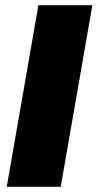

<svg xmlns="http://www.w3.org/2000/svg" viewBox="-20 -720 376 740"><path d="M6 0H214L336 -700H128Z"/></svg>

Font: Fixel Text 20240404 Black
Style: Italic
Weight: 900
Width: 4
Italic angle: -10°
Designer: AlfaBravo + MacPaw
Foundry: Kyrylo Tkachov, Marchela Mozhyna, Serhii Makarenko, Maria Weinstein, Zakhar Kryvoshyya
Version: Version 1.211;Glyphs 3.2 (3225)